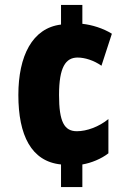

<svg xmlns="http://www.w3.org/2000/svg" viewBox="-20 -744 535 774"><path d="M312 -648V-724H226V-645C110 -631 54 -518 54 -361C54 -199 106 -93 226 -81V10H312V-81C348 -87 389 -104 417 -126V-264C379 -233 330 -215 290 -215C239 -215 218 -253 218 -361C218 -474 245 -512 293 -512C321 -512 358 -501 389 -479L431 -608C396 -630 350 -644 312 -648Z"/></svg>

Font: Noto Sans Arabic UI XCn Bk
Style: Regular
Weight: 900
Width: 2
Designer: Monotype Design Team, Nadine Chahine and Nizar Qandah
Foundry: Monotype Imaging Inc.
Version: Version 2.010